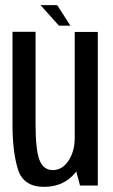

<svg xmlns="http://www.w3.org/2000/svg" viewBox="-20 -720 440 745"><path d="M290.5 0H359.5V-596H270V-77ZM118 -596.5H28.5V-237.5Q28.5 -130 49.8 -62.5Q71 5 151 5Q226 5 270.2 -47.5Q314.5 -100 314.5 -165L270 -185.5Q270 -133 245.8 -96.5Q221.5 -60 185 -60Q148.5 -60 133.2 -99.2Q118 -138.5 118 -238.5ZM208.5 -620.5H253L202 -700H137.5Z"/></svg>

Font: Anybody Condensed
Style: Regular
Weight: 400
Width: 3
Designer: Tyler Finck
Foundry: Etcetera Type Company
Version: Version 1.113;gftools[0.9.25]